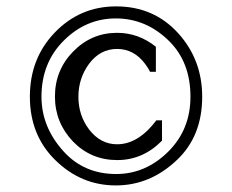

<svg xmlns="http://www.w3.org/2000/svg" viewBox="-20 -767 724 599"><path d="M485.4 -391.6V-328.1Q425.8 -267.6 345.7 -267.6Q264.2 -267.6 208 -325.2Q151.4 -384.3 151.4 -465.8Q151.4 -547.9 208 -606Q265.1 -664.6 345.2 -664.6Q412.1 -664.6 466.3 -621.1V-543H448.2Q442.9 -554.2 432.6 -567.9Q397.9 -614.3 345.2 -614.3Q292.5 -614.3 257.8 -567.9Q224.6 -522.5 224.6 -465.3Q224.6 -407.2 257.8 -363.3Q293.5 -316.9 345.2 -316.9Q411.6 -316.9 467.8 -391.6ZM342.3 -747.1Q460.4 -747.1 536.6 -662.6Q610.8 -580.1 610.8 -465.3Q610.8 -342.3 532.2 -268.1Q448.7 -188.5 341.3 -188.5Q232.4 -188.5 151.9 -268.1Q73.2 -345.7 73.2 -465.3Q73.2 -584.5 150.4 -665Q229 -747.1 342.3 -747.1ZM341.3 -709.5Q248.5 -709.5 179.2 -640.6Q109.4 -571.3 109.4 -465.3Q109.4 -371.1 177.7 -295.4Q241.7 -224.1 342.3 -224.1Q435.5 -224.1 506.3 -295.4Q574.2 -363.8 574.2 -465.3Q574.2 -573.2 507.3 -639.2Q436 -709.5 341.3 -709.5Z"/></svg>

Font: Classica
Style: Book
Weight: 400
Designer: Wojciech Kalinowski "wmk69" (wmk69@o2.pl)
Foundry: Wojciech Kalinowski "wmk69" (wmk69@o2.pl)
Version: Version 2.1.1; 2021-05-14